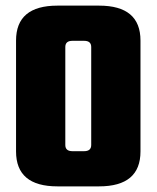

<svg xmlns="http://www.w3.org/2000/svg" viewBox="-20 -662 556 682"><path d="M184 -642H332Q479 -642 479 -518V-124Q479 0 332 0H184Q37 0 37 -124V-518Q37 -642 184 -642ZM304 -147V-495Q304 -517 279 -517H237Q212 -517 212 -495V-147Q212 -125 237 -125H279Q304 -125 304 -147Z"/></svg>

Font: Teko
Style: Bold
Weight: 700
Designer: Manushi Parikh, Jonny Pinhorn
Foundry: Indian Type Foundry
Version: Version 1.106;PS 1.0;hotconv 1.0.78;makeotf.lib2.5.61930; tt